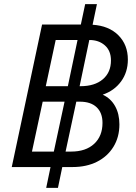

<svg xmlns="http://www.w3.org/2000/svg" viewBox="-20 -814 658 931"><path d="M204 97 225 -4H37L184 -695H372L393 -794H450L429 -694Q508 -689 554 -643Q600 -597 600 -525Q600 -464 567 -419Q534 -374 478 -355Q517 -337 538 -299.5Q559 -262 559 -211Q559 -149 530 -102Q501 -55 450 -29.5Q399 -4 332 -4H282L261 97ZM250 -620 202 -396H309L356 -620ZM414 -620H413L366 -396H370Q439 -396 478.5 -429.5Q518 -463 518 -521Q518 -568 488.5 -594Q459 -620 414 -620ZM187 -321 135 -79H241L293 -321ZM367 -321H350L298 -79H325Q396 -79 436.5 -116.5Q477 -154 477 -218Q477 -267 448.5 -294Q420 -321 367 -321Z"/></svg>

Font: Fragment Mono SC
Style: Italic
Weight: 400
Italic angle: -12°
Monospace: yes
Designer: Wei Huang based on Nimbus Sans by URW Studio, based on Helvetica by Max Miedinger.
Foundry: Wei Huang
Version: Version 1.012; ttfautohint (v1.8.4.7-5d5b)